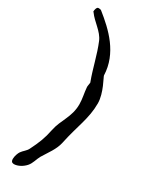

<svg xmlns="http://www.w3.org/2000/svg" viewBox="-224 -746 710 928"><g transform="rotate(30 130.5 -282.0)"><path d="M39 -708C35 -711 26 -711 23 -711C14 -711 10 -693 10 -685C10 -683 12 -682 13 -681C40 -643 87 -618 105 -575C131 -513 144 -446 168 -382C169 -381 169 -380 169 -378C169 -372 166 -361 166 -357V-352C168 -322 176 -293 176 -262C176 -189 136 -152 123 -87C113 -37 100 -5 76 43C68 60 52 69 42 84C37 91 29 111 29 127C29 137 32 145 41 146C43 146 44 147 45 147C68 147 93 132 108 115C124 97 128 73 139 53C161 16 189 -18 198 -60C220 -166 251 -224 251 -310C251 -368 209 -436 209 -442C205 -564 118 -645 39 -708Z"/></g></svg>

Font: Ancial
Style: Regular
Weight: 400
Designer: Daytona Mess (Anne-Dauphine Borione)
Foundry: Daytona Mess (Anne-Dauphine Borione)
Version: Version 1.000;Glyphs 3.2 (3192)